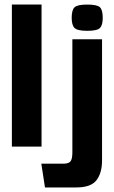

<svg xmlns="http://www.w3.org/2000/svg" viewBox="-20 -642 498 841"><path d="M32 -622H162V0H32ZM177 179 161 75H257Q281 75 289 64.5Q297 54 297 25V-470H427V60Q427 116 402.5 147.5Q378 179 315 179ZM362 -507Q319 -507 306.5 -519.5Q294 -532 294 -564Q294 -598 306.5 -610Q319 -622 362 -622Q406 -622 418 -610Q430 -598 430 -564Q430 -532 418 -519.5Q406 -507 362 -507Z"/></svg>

Font: Smooch Sans ExtraBold
Style: Regular
Weight: 800
Designer: Robert E. Leuschke
Foundry: Robert E. Leuschke
Version: Version 1.010